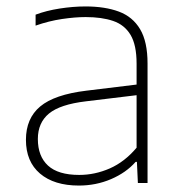

<svg xmlns="http://www.w3.org/2000/svg" viewBox="-20 -568 562 596"><path d="M225 8Q148 8 104.2 -29.2Q60.5 -66.5 60.5 -134Q60.5 -200.5 104.8 -237.5Q149 -274.5 248 -286.5L404 -305.5V-370.5Q404 -428.5 385.2 -459.8Q366.5 -491 331.2 -503Q296 -515 246 -515Q213 -515 172.5 -509Q132 -503 90.5 -488.5V-522.5Q123.5 -535 165.2 -541.5Q207 -548 245.5 -548Q306 -548 349 -532Q392 -516 415 -477.2Q438 -438.5 438 -371V0H408L405 -65.5H401Q371.5 -32 324.8 -12Q278 8 225 8ZM97.5 -136.5Q97.5 -83 129 -54Q160.5 -25 226 -25Q274.5 -25 320.8 -45.2Q367 -65.5 404 -109.5V-272.5L247 -253.5Q166.5 -244 132 -215.5Q97.5 -187 97.5 -136.5Z"/></svg>

Font: Encode Sans SemiExpanded SemiExpanded Thin
Style: Regular
Weight: 100
Width: 6
Designer: Multiple Designers
Foundry: Impallari Type
Version: Version 3.000; ttfautohint (v1.8.3) -l 8 -r 50 -G 200 -x 14 